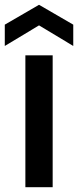

<svg xmlns="http://www.w3.org/2000/svg" viewBox="-31 -782 326 802"><path d="M189 -551V0H75V-551ZM132 -676 -11 -590V-679L132 -762L275 -679V-590Z"/></svg>

Font: Poppins-Tabular Medium
Style: Regular
Weight: 500
Designer: Ninad Kale (Devanagari), Jonny Pinhorn (Latin)
Foundry: Indian Type Foundry
Version: Version 4.004